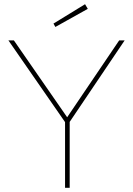

<svg xmlns="http://www.w3.org/2000/svg" viewBox="-20 -892 632 912"><path d="M289 0V-312L20 -700H46L299 -335L546 -700H572L311 -313V0ZM243 -764 234 -780 384 -872 397 -850Z"/></svg>

Font: Mach Thin
Style: Regular
Weight: 250
Version: Version 1.002